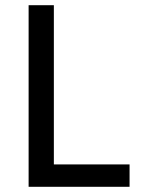

<svg xmlns="http://www.w3.org/2000/svg" viewBox="-20 -718 547 738"><path d="M90 0V-698H187V-86H478V0Z"/></svg>

Font: IBM Plex Sans Thai Text
Style: Regular
Weight: 450
Designer: Mike Abbink, Paul van der Laan, Pieter van Rosmalen, Ben Mitchell, Mark Frömberg
Foundry: Bold Monday
Version: Version 1.1